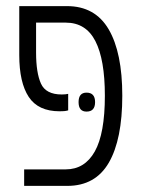

<svg xmlns="http://www.w3.org/2000/svg" viewBox="-20 -608 465 628"><path d="M59 0V-54H195Q257 -54 290 -112.5Q323 -171 323 -295Q323 -413 292 -473.5Q261 -534 195 -534H98V-436Q98 -370 114 -334.5Q130 -299 182 -299Q189 -299 193.5 -299.5Q198 -300 203 -301V-247Q196 -245 189.5 -244.5Q183 -244 175 -244Q105 -244 74 -291Q43 -338 43 -428V-588H199Q291 -588 335.5 -512Q380 -436 380 -295Q380 -152 336 -76Q292 0 200 0ZM237 -274Q237 -305 263 -305Q291 -305 291 -274Q291 -243 263 -243Q237 -243 237 -274Z"/></svg>

Font: Noto Sans Hebrew ExtraCondensed Light
Style: Regular
Weight: 300
Width: 2
Designer: Monotype Design Team
Foundry: Monotype Imaging Inc.
Version: Version 2.004; ttfautohint (v1.8.4.7-5d5b)